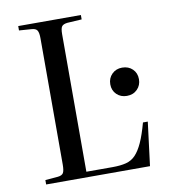

<svg xmlns="http://www.w3.org/2000/svg" viewBox="-81 -793 763 863"><g transform="rotate(-10 300.0 -361.5)"><path d="M60 0V-20L118 -25Q137 -27 143 -37.5Q149 -48 149 -76V-652Q149 -677 142.5 -687.5Q136 -698 116 -699L60 -703V-723H346V-703L280 -699Q262 -697 255 -688.5Q248 -680 248 -652V-25H368Q404 -25 429.5 -31.5Q455 -38 473 -57Q491 -76 506.5 -110Q522 -144 537 -199H559L534 0ZM487 -329Q459 -329 440.5 -347Q422 -365 422 -393Q422 -421 440.5 -439.5Q459 -458 487 -458Q516 -458 534.5 -440Q553 -422 553 -394Q553 -366 534.5 -347.5Q516 -329 487 -329Z"/></g></svg>

Font: Literata 60pt
Style: Regular
Weight: 400
Designer: Latin by Veronika Burian and Jose Scaglione. Greek by Irene Vlachou. Cyrillic by Vera Evstafieva.
Foundry: TypeTogether
Version: Version 3.002